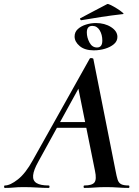

<svg xmlns="http://www.w3.org/2000/svg" viewBox="-58 -922 683 942"><path d="M-34 0Q-38 0 -38 -6Q-38 -12 -34 -12Q-8 -12 30 -42Q68 -72 103 -136L382 -634Q384 -638 391.5 -637Q399 -636 400 -633L509 -84Q514 -57 519 -41Q524 -25 536 -18.5Q548 -12 573 -12Q577 -12 577 -6Q577 0 573 0Q547 0 520.5 -2Q494 -4 462 -4Q431 -4 406.5 -2Q382 0 356 0Q352 0 352 -6Q352 -12 356 -12Q394 -12 405.5 -27Q417 -42 408 -84L323 -505L379 -582L130 -129Q107 -88 104.5 -62Q102 -36 121 -24Q140 -12 181 -12Q185 -12 185 -6Q185 0 180 0Q157 0 123.5 -2Q90 -4 58 -4Q29 -4 10.5 -2Q-8 0 -34 0ZM202 -295 218 -323H405L407 -295ZM402 -675Q358 -675 333 -696Q308 -717 308 -743Q308 -765 324 -779.5Q340 -794 364 -801.5Q388 -809 412 -809Q456 -809 487 -789Q518 -769 518 -741Q518 -720 501 -705.5Q484 -691 457.5 -683Q431 -675 402 -675ZM418 -689Q444 -689 444 -723Q444 -752 431 -773.5Q418 -795 395 -795Q368 -795 368 -763Q368 -738 381 -713.5Q394 -689 418 -689ZM342 -823Q338 -822 335.5 -827Q333 -832 337 -833Q377 -854 404 -868.5Q431 -883 468 -902Q472 -904 486 -897Q500 -890 516 -880Q532 -870 542 -861.5Q552 -853 546 -853Q485 -846 437 -838.5Q389 -831 342 -823Z"/></svg>

Font: Cormorant
Style: Bold Italic
Weight: 700
Italic angle: -10°
Designer: Christian Thalmann (Catharsis Fonts)
Foundry: Catharsis Fonts
Version: Version 4.000